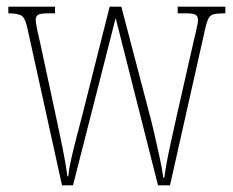

<svg xmlns="http://www.w3.org/2000/svg" viewBox="-20 -556 698 576"><path d="M64 -463Q57 -499 46.5 -507.5Q36 -516 6 -516H5V-536H145V-516H125Q100 -516 93.5 -511Q87 -506 87 -496Q87 -489 92 -465Q97 -441 101 -425L148 -206Q153 -182 160.5 -147Q168 -112 174 -79Q180 -46 182 -27H185Q186 -45 193.5 -78.5Q201 -112 210.5 -147.5Q220 -183 226 -207L309 -536H344L426 -223Q433 -198 442 -159.5Q451 -121 459 -83.5Q467 -46 470 -23H473Q477 -56 486.5 -101Q496 -146 510 -208L560 -428Q565 -451 569.5 -469Q574 -487 574 -496Q574 -506 568 -511Q562 -516 536 -516H513V-536H656V-516H653Q633 -516 622 -513.5Q611 -511 605.5 -500.5Q600 -490 595 -467L490 0H454L327 -502L199 0H166Z"/></svg>

Font: Noto Serif Myanmar ExtraCondensed Thin
Style: Regular
Weight: 100
Width: 2
Designer: Ben Mitchell and the Monotype Design Team
Foundry: Monotype Imaging Inc.
Version: Version 2.106; ttfautohint (v1.8.4.7-5d5b)